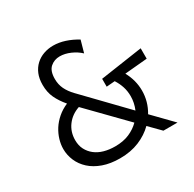

<svg xmlns="http://www.w3.org/2000/svg" viewBox="-150 -822 1000 991"><g transform="rotate(-30 350.5 -326.5)"><path d="M669 -427V-365L535 -353Q566 -296 566 -235Q566 -170 532 -113L642 0H558L494 -65Q459 -30 408.5 -9Q358 12 294 12Q237 12 193.5 -3.5Q150 -19 121 -45.5Q92 -72 77.5 -106Q63 -140 63 -176Q63 -203 71.5 -231.5Q80 -260 96.5 -286Q113 -312 138.5 -334Q164 -356 197 -370Q168 -404 152 -438Q136 -472 136 -516Q136 -553 147.5 -580.5Q159 -608 179.5 -627Q200 -646 227 -655.5Q254 -665 284 -665Q318 -665 353.5 -653.5Q389 -642 423 -621L403 -550Q380 -572 348 -586Q316 -600 286 -600Q253 -600 229.5 -579.5Q206 -559 206 -511Q206 -478 219 -451Q232 -424 257 -398L485 -162Q501 -200 501 -239Q501 -269 492.5 -295.5Q484 -322 468 -347L418 -343V-390ZM303 -54Q351 -54 387 -69.5Q423 -85 449 -111L241 -324Q194 -308 166.5 -271Q139 -234 139 -185Q139 -153 151.5 -129Q164 -105 185.5 -88Q207 -71 237 -62.5Q267 -54 303 -54Z"/></g></svg>

Font: Quattrocento Sans
Style: Regular
Weight: 400
Designer: Pablo Impallari
Foundry: Pablo Impallari, Igino Marini, Brenda Gallo
Version: Version 2.000